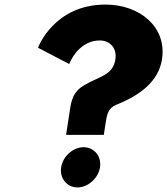

<svg xmlns="http://www.w3.org/2000/svg" viewBox="-20 -820 731 840"><path d="M282.6 -540C300.2 -583 344.4 -643 416.4 -643C461.4 -643 492.2 -609 484.8 -561C474 -490 416.5 -487 349.6 -448C300.1 -419 292.6 -383 285.9 -339L269.2 -230H434.2L442.8 -286C447.8 -319 453.1 -347 489.4 -362C591.7 -403 673.8 -463 688.8 -561C710.4 -702 591.4 -800 441.4 -800C218.4 -800 147.3 -616 146.5 -611ZM247.5 -88C240.1 -40 273 0 319 0C365 0 410.1 -40 417.5 -88C424.8 -136 391.9 -176 345.9 -176C299.9 -176 254.8 -136 247.5 -88Z"/></svg>

Font: Sztylet
Style: BdObl
Weight: 700
Foundry: Cannot Into Space Fonts, PlusOne Fonts
Version: Version 0.12